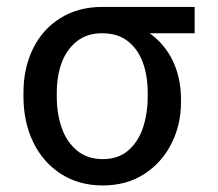

<svg xmlns="http://www.w3.org/2000/svg" viewBox="-20 -534 640 563"><path d="M279.3 -513.7Q290 -512.7 299.8 -507.3Q309.6 -502 322.3 -491.2Q329.1 -486.3 337.4 -481Q345.7 -475.6 355.5 -470.2Q365.2 -464.8 375 -460Q417 -443.4 447.8 -411.6Q478.5 -379.9 494.6 -336.9Q510.7 -293.9 510.7 -242.2V-232.4Q510.7 -168.9 482.9 -113.3Q455.1 -57.6 403.3 -23.9Q351.6 9.8 281.2 9.8Q210.9 9.8 158.2 -24.4Q105.5 -58.6 77.1 -117.7Q48.8 -176.8 48.8 -251V-262.7Q48.8 -334 76.7 -391.1Q104.5 -448.2 157.2 -481Q210 -513.7 279.3 -513.7ZM281.2 -67.4Q326.2 -67.4 355.5 -92.3Q384.8 -117.2 398.9 -158.7Q413.1 -200.2 413.1 -251V-262.7Q413.1 -311.5 398.9 -350.6Q384.8 -389.6 355 -413.1Q325.2 -436.5 279.3 -436.5Q235.4 -436.5 205.6 -413.1Q175.8 -389.6 161.1 -350.6Q146.5 -311.5 146.5 -262.7V-251Q146.5 -200.2 161.1 -158.7Q175.8 -117.2 206.1 -92.3Q236.3 -67.4 281.2 -67.4ZM550.8 -436.5H279.3V-513.7H550.8Z"/></svg>

Font: Pretendard Std Variable
Style: Regular
Weight: 400
Designer: Base glyphs from Inter by Rasmus Andersson; Hangeul glyphs from Noto Sans CJK(Source Han Sans) by Jang Soo-young and Kan
Foundry: Kil Hyung-jin
Version: Version 1.309;Glyphs 3.2 (3225)